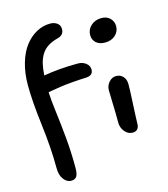

<svg xmlns="http://www.w3.org/2000/svg" viewBox="-136 -892 1022 1168"><g transform="rotate(-15 375.5 -308.5)"><path d="M167 169.9Q140.1 169.9 120.1 143.3Q100.1 116.7 100.1 71.8Q100.1 -52.2 81.1 -205.6Q62 -358.9 62 -460Q62 -536.1 80.6 -598.9Q99.1 -661.6 130.6 -702.1Q162.1 -742.7 203.1 -764.9Q244.1 -787.1 290 -787.1Q314.5 -787.1 332.8 -774.2Q351.1 -761.2 351.1 -735.8Q351.1 -699.2 312 -689Q273.9 -679.2 247.8 -662.4Q221.7 -645.5 206.3 -620.1Q190.9 -594.7 183.6 -564Q176.3 -533.2 173.8 -491.2Q271.5 -508.8 390.1 -508.8Q418.9 -508.8 439.9 -492.7Q460.9 -476.6 460.9 -451.2Q460.9 -435.1 450.7 -424.8Q440.4 -414.6 419.9 -413.1Q368.7 -411.1 324 -407.2Q279.3 -403.3 256.8 -399.9Q234.4 -396.5 207.3 -391.8Q180.2 -387.2 172.9 -386.2Q174.8 -338.4 184.8 -260.5Q194.8 -182.6 203.4 -90.6Q211.9 1.5 211.9 99.1Q211.9 139.6 201.2 154.8Q190.4 169.9 167 169.9ZM583 -588.9Q547.9 -588.9 527.3 -607.7Q506.8 -626.5 506.8 -655.8Q506.8 -690.9 533.2 -714.8Q559.6 -738.8 599.1 -738.8Q633.8 -738.8 653.8 -718Q673.8 -697.3 673.8 -668.9Q673.8 -634.8 648.9 -611.8Q624 -588.9 583 -588.9ZM604 -16.1Q575.2 -16.1 554.7 -40.8Q534.2 -65.4 534.2 -98.1Q534.2 -161.6 532 -220.9Q529.8 -280.3 529.8 -301.8Q529.8 -331.5 549.1 -353.3Q568.4 -375 594.2 -375Q619.6 -375 637 -357.4Q654.3 -339.8 654.8 -308.1Q655.3 -284.2 650.1 -184.1Q645 -84 645 -62Q645 -40 634.5 -28.1Q624 -16.1 604 -16.1Z"/></g></svg>

Font: Shantell Sans Irregular Bouncy
Style: Regular
Weight: 500
Designer: Stephen Nixon, Anya Danilova, Shantell Martin
Foundry: Arrow Type
Version: Version 1.006;[9816181b4]